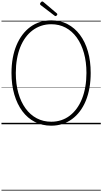

<svg xmlns="http://www.w3.org/2000/svg" viewBox="-20 -1698 1397 2623"><path d="M680 19Q557 19 457 -32Q357 -83 286 -178Q215 -273 176 -405.5Q137 -538 137 -701Q137 -810 154.5 -905.5Q172 -1001 205.5 -1080.5Q239 -1160 286.5 -1223Q334 -1286 394 -1330Q454 -1374 526 -1397Q598 -1420 680 -1420Q802 -1420 901 -1369Q1000 -1318 1071.5 -1223Q1143 -1128 1181 -996Q1219 -864 1219 -701Q1219 -593 1202 -497Q1185 -401 1152 -321Q1119 -241 1071.5 -178Q1024 -115 964 -71Q904 -27 832.5 -4Q761 19 680 19ZM680 -35Q752 -35 816 -56Q880 -77 933.5 -118Q987 -159 1029 -217Q1071 -275 1100.5 -349Q1130 -423 1145.5 -512Q1161 -601 1161 -701Q1161 -852 1126.5 -974.5Q1092 -1097 1028.5 -1185Q965 -1273 877 -1320Q789 -1367 680 -1367Q607 -1367 543 -1345.5Q479 -1324 425 -1283.5Q371 -1243 328.5 -1185Q286 -1127 256.5 -1053Q227 -979 211.5 -890.5Q196 -802 196 -701Q196 -550 230.5 -427.5Q265 -305 329 -217Q393 -129 482 -82Q571 -35 680 -35ZM738 -1478Q734 -1478 731.5 -1480Q729 -1482 724 -1485L535 -1629Q530 -1634 528.5 -1637Q527 -1640 527 -1644Q527 -1651 532 -1659Q537 -1667 544.5 -1672.5Q552 -1678 558 -1678Q564 -1678 567 -1675Q570 -1672 575 -1669L757 -1515Q761 -1511 762 -1508Q763 -1505 763 -1502Q763 -1495 754.5 -1486.5Q746 -1478 738 -1478ZM0 895H1357V905H0ZM0 -20H1357V0H0ZM0 -505H1357V-500H0ZM0 -1415H1357V-1405H0Z"/></svg>

Font: Playwrite BE WAL Guides
Style: Regular
Weight: 400
Designer: Veronika Burian, José Scaglione
Foundry: TypeTogether
Version: Version 1.003